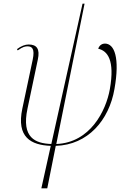

<svg xmlns="http://www.w3.org/2000/svg" viewBox="-20 -780 689 1040"><path d="M204 240H236L282 10C456 5 571 -129 600 -298C630 -467 600 -544 548 -544C537 -544 519 -538 512 -516C562 -505 603 -455 575 -297C554 -179 468 -7 285 0L438 -760H427L258 0C172 -3 95 -33 129 -192L185 -458C197 -514 180 -539 135 -539C116 -539 95 -531 72 -514L76 -507C104 -527 117 -529 129 -529C153 -529 170 -517 157 -456L101 -192C68 -36 148 6 255 10Z"/></svg>

Font: Noto Serif Display Thin
Style: Italic
Weight: 100
Italic angle: -12°
Designer: Monotype Design Team
Foundry: Monotype Imaging Inc.
Version: Version 2.009